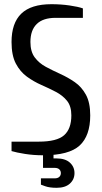

<svg xmlns="http://www.w3.org/2000/svg" viewBox="-20 -730 485 915"><path d="M185 10Q140 10 99 3.5Q58 -3 35 -10V-55H165Q251 -55 285.5 -85.5Q320 -116 320 -180Q320 -224 299.5 -249.5Q279 -275 246.5 -292Q214 -309 177.5 -325Q141 -341 108.5 -364.5Q76 -388 55.5 -427Q35 -466 35 -530Q35 -620 81.5 -665Q128 -710 225 -710Q270 -710 311.5 -704Q353 -698 375 -690V-645H245Q185 -645 155 -615.5Q125 -586 125 -530Q125 -484 145.5 -456.5Q166 -429 198.5 -411.5Q231 -394 267.5 -377.5Q304 -361 336.5 -338.5Q369 -316 389.5 -278.5Q410 -241 410 -180Q410 -83 359.5 -36.5Q309 10 185 10ZM250 165Q216 165 195.5 157.5Q175 150 175 150V120H240Q255 120 262.5 113Q270 106 270 95Q270 84 262.5 77Q255 70 240 70H185V-15H235V25H250Q291 25 313 45Q335 65 335 95Q335 125 313 145Q291 165 250 165Z"/></svg>

Font: Cuprum
Style: Regular
Weight: 400
Designer: Jovanny Lemonad
Foundry: Jovanny Lemonad
Version: Version 3.000